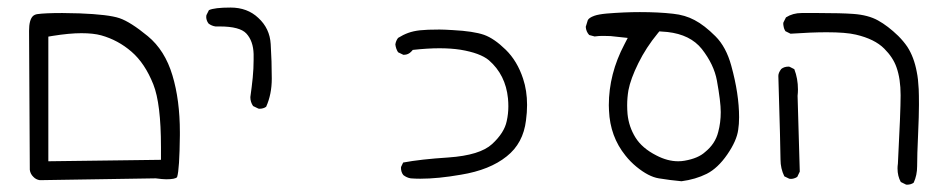

<svg xmlns="http://www.w3.org/2000/svg" viewBox="-20 -388 2540 516"><path d="M109.9 45.4V-289.6L121.1 -291.5Q166.5 -298.8 198.7 -298.8Q231 -298.8 252 -293Q297.4 -280.3 333.5 -249Q369.6 -217.8 392.1 -161.1Q412.6 -109.4 412.6 7.3Q412.6 17.6 412.6 41.5ZM398.4 91.3Q417 93.8 426.8 93.8Q450.2 93.8 455.6 88.4Q456.1 87.9 456.1 87.4Q462.4 67.4 463.4 -24.4Q463.4 -28.8 463.4 -32.7Q463.4 -119.1 443.4 -185.5Q423.3 -252.9 377 -291Q330.6 -329.1 301.3 -339.1Q272 -349.1 193.4 -352.1Q163.1 -353 147.5 -353Q101.1 -353 80.6 -350.1Q73.2 -349.1 68.4 -344.7Q58.1 -334.5 58.1 -305.2L60.1 68.4Q61.5 79.6 69.8 87.4Q76.7 94.7 86.9 96.2Z M676.8 -95.7Q688 -95.7 695.3 -101.1Q710.4 -134.8 710.4 -176.8Q710.4 -223.1 707.5 -269.5Q705.1 -311.5 674.3 -339.8Q645 -367.7 599.6 -367.7Q556.6 -367.7 541.5 -360.8L534.7 -347.2Q534.2 -345.7 534.2 -342.3Q534.2 -338.9 535.6 -334Q537.1 -329.1 540.5 -324.7Q548.8 -318.4 559.1 -316.9Q564.9 -316.9 570.3 -316.9Q624.5 -316.9 642.1 -297.9Q660.6 -277.8 661.6 -242.7Q661.6 -234.9 661.6 -227.1Q661.6 -204.1 659.2 -179.2Q656.7 -154.3 652.8 -127Q652.8 -113.8 660.2 -103L674.3 -96.2Q675.8 -95.7 676.8 -95.7Z M1109.4 92.3Q1157.2 92.3 1218.8 81.5Q1296.4 68.8 1341.8 32.2Q1386.2 -2.9 1393.6 -64.5Q1396.5 -85.9 1396.5 -106Q1396.5 -144.5 1385.7 -176.8Q1370.1 -224.1 1339.1 -254.4Q1308.1 -284.7 1280.8 -294.4Q1252.4 -304.2 1197.3 -307.1Q1172.9 -308.6 1161.1 -308.6Q1126.5 -308.6 1108.9 -306.6Q1091.3 -304.7 1077.1 -299.6Q1063 -294.4 1049.8 -286.1Q1043.9 -278.3 1042.5 -268.6Q1043.9 -256.8 1049.8 -247.6L1064 -240.7Q1064.9 -240.7 1065.4 -240.7Q1077.6 -240.7 1085.9 -250L1089.4 -253.9Q1129.9 -258.3 1160.9 -258.3Q1191.9 -258.3 1217.3 -254.4Q1270.5 -245.6 1293.9 -226.1Q1338.9 -187 1345.2 -123.5Q1346.2 -112.8 1346.2 -102.5Q1346.2 -82 1341.8 -62.5Q1335.4 -31.2 1302.7 -1Q1270 29.3 1185.1 35.2Q1110.4 40 1063.5 48.8L1058.1 60.1Q1057.6 61.5 1057.6 62.5Q1057.6 74.7 1064 82.5Q1072.8 89.4 1083.5 91.3Q1096.2 92.3 1109.4 92.3Z M1578.1 -290Q1589.4 -291.5 1597.9 -291.5Q1606.4 -291.5 1610.8 -291.3Q1615.2 -291 1621.1 -291Q1633.8 -290 1667 -286.1L1658.2 -269Q1616.2 -189.5 1616.2 -105Q1616.2 -97.7 1616.7 -90.8Q1619.6 -21 1661.1 30.3Q1673.8 46.4 1690.4 60.1Q1723.1 86.9 1750.5 91.3Q1780.3 96.2 1811.5 99.1Q1849.1 94.2 1879.4 79.1Q1909.2 64 1934.6 27.1Q1960 -9.8 1963.9 -39.1Q1966.3 -54.2 1966.3 -72.8Q1966.3 -135.3 1945.3 -211.4Q1931.6 -261.7 1902.8 -290.5Q1873 -320.3 1846.7 -334Q1821.3 -347.7 1788.6 -351.1Q1749.5 -355.5 1699.7 -355.5Q1658.2 -355.5 1610.4 -351.6Q1588.9 -349.6 1577.6 -345.7Q1562.5 -340.3 1559.6 -333.5L1554.2 -315.9Q1555.2 -302.7 1563.5 -293.9ZM1875 20.5Q1875 20.5 1875 20.5ZM1802.7 45.4Q1773.9 45.4 1744.1 29.8Q1705.6 10.3 1687.7 -18.6Q1669.9 -47.4 1666.5 -81.5Q1665.5 -93.3 1665.5 -105Q1665.5 -125.5 1668.9 -145.5Q1674.8 -176.3 1695.6 -218.3Q1716.3 -260.3 1747.6 -298.3L1752 -303.7L1758.3 -303.2Q1823.2 -300.3 1857.9 -265.6L1866.2 -256.3Q1898.9 -214.4 1906.7 -171.4Q1917 -114.7 1917 -86.7Q1917 -58.6 1910.2 -33.2Q1902.3 -1.5 1875 20.5Q1856.4 37.6 1819.8 43.9Q1811.5 45.4 1802.7 45.4Z M2101.1 92.3Q2102.5 92.8 2105.7 92.8Q2108.9 92.8 2113.5 91.6Q2118.2 90.3 2122.6 87.4L2129.4 73.2L2123.5 -130.4Q2124.5 -139.6 2124.5 -147.5Q2124.5 -176.8 2114.7 -202.1L2102.1 -208.5Q2100.6 -209 2099.6 -209Q2087.4 -209 2079.6 -202.6Q2071.8 -192.4 2071.8 -184.1Q2077.6 10.7 2077.6 40.5Q2077.6 64.9 2087.9 85.9ZM2417 108.4Q2428.2 108.4 2435.5 103Q2444.8 83 2444.8 58.6Q2444.8 28.8 2447.3 -24.9Q2449.7 -78.6 2449.7 -106.2Q2449.7 -133.8 2449 -148.7Q2448.2 -163.6 2447 -174.3Q2445.8 -185.1 2443.8 -194.8Q2436.5 -234.4 2418.5 -262.2Q2408.2 -277.3 2394 -291.5Q2366.2 -318.4 2339.8 -333Q2313.5 -347.7 2273.4 -350.6Q2240.2 -353 2178.7 -353Q2161.1 -353 2140.6 -353H2140.1Q2136.7 -353 2134.3 -353Q2110.8 -353 2092.3 -341.3L2085.4 -327.6Q2085 -326.2 2085 -324.7Q2085 -323.2 2085.2 -321.3Q2085.4 -319.3 2085.9 -317.1Q2086.4 -314.9 2086.9 -312.5Q2088.4 -308.1 2090.8 -304.2L2104.5 -297.4Q2160.6 -301.3 2201.7 -301.3Q2253.4 -301.3 2280.3 -294.9Q2330.6 -283.2 2356.4 -257.3Q2379.9 -233.9 2389.2 -207.5Q2400.4 -176.3 2400.4 -132.1Q2400.4 -87.9 2393.1 51.8Q2392.1 58.6 2392.1 64.5Q2392.1 85.4 2400.9 101.1L2414.6 107.9Q2416 108.4 2417 108.4Z"/></svg>

Font: NaikaiFont
Style: ExtraLight
Weight: 200
Version: Version 1.89